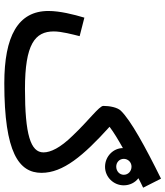

<svg xmlns="http://www.w3.org/2000/svg" viewBox="42 -789 768 892"><g transform="rotate(90 426.0 -343.0)"><path d="M367 21C690 21 783 -47 783 -152C783 -252 704 -346 569 -468C597 -489 629 -508 668 -530C668 -486 706 -447 755 -447C802 -447 841 -486 841 -534C841 -562 828 -587 808 -602C822 -609 836 -617 852 -624L810 -707C662 -634 538 -566 494 -520C479 -504 472 -469 472 -439C472 -420 540 -371 610 -297C667 -239 688 -194 688 -161C688 -101 605 -75 393 -75C186 -75 126 -121 126 -209C126 -245 140 -297 148 -329L62 -351C47 -301 31 -237 31 -184C31 -42 149 21 367 21ZM754 -499C734 -499 718 -514 718 -534C718 -554 734 -570 754 -570C775 -570 792 -555 792 -534C792 -514 775 -499 754 -499Z"/></g></svg>

Font: Noto Sans Arabic SemCond Med
Style: Regular
Weight: 500
Width: 4
Designer: Monotype Design Team, Nadine Chahine, Nizar Qandah and Khaled Hosny
Foundry: Monotype Imaging Inc.
Version: Version 2.012